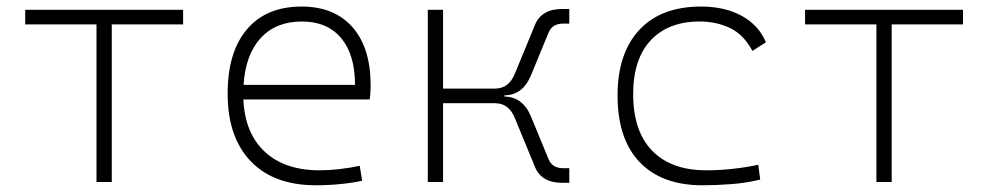

<svg xmlns="http://www.w3.org/2000/svg" viewBox="-20 -547 2970 577"><path d="M270 0V-473.6H55.7V-517.6H530.3V-473.6H315.9V0Z M929.2 9.8Q802.7 9.8 733.4 -62.5Q664.1 -134.8 664.1 -265.6Q664.1 -390.6 722.2 -459Q780.3 -527.3 886.2 -527.3Q984.9 -527.3 1039.3 -465.3Q1093.8 -403.3 1093.8 -291Q1093.8 -263.7 1090.8 -248H711.4Q715.8 -147 775.6 -91.1Q835.4 -35.2 940.9 -35.2Q968.3 -35.2 1000.5 -38.8Q1032.7 -42.5 1061 -48.8L1068.4 -3.9Q1040.5 2.4 1003.7 6.1Q966.8 9.8 929.2 9.8ZM887.2 -482.4Q809.1 -482.4 763.4 -432.6Q717.8 -382.8 711.9 -292H1046.9Q1046.9 -382.8 1005.1 -432.6Q963.4 -482.4 887.2 -482.4Z M1265.6 0V-517.6H1311.5V-280.8H1467.8Q1509.3 -280.8 1527.3 -325.7L1587.9 -472.7Q1607.4 -520 1669.9 -520H1690.9V-476.1H1672.4Q1640.1 -476.1 1628.9 -449.7L1575.7 -320.8Q1550.8 -260.7 1496.1 -260.7V-256.8Q1551.3 -255.9 1575.7 -196.8L1628.9 -67.9Q1640.1 -41.5 1672.4 -41.5H1690.9V2.4H1669.9Q1607.4 2.4 1587.9 -44.9L1527.3 -191.9Q1509.3 -236.8 1467.8 -236.8H1311.5V0Z M2090.8 9.8Q1968.8 9.8 1902.3 -59.8Q1835.9 -129.4 1835.9 -259.8Q1835.9 -386.7 1901.1 -457Q1966.3 -527.3 2086.9 -527.3Q2158.2 -527.3 2209.2 -499.3Q2260.3 -471.2 2281.7 -419.9L2241.2 -394Q2214.8 -443.4 2173.6 -462.9Q2132.3 -482.4 2083 -482.4Q1988.3 -482.4 1935.5 -425.8Q1882.8 -369.1 1882.8 -264.6Q1882.8 -152.8 1939.9 -94Q1997.1 -35.2 2102.5 -35.2Q2142.6 -35.2 2181.9 -39.6Q2221.2 -43.9 2258.8 -51.8L2264.6 -7.3Q2222.7 2.9 2178.2 6.3Q2133.8 9.8 2090.8 9.8Z M2613.8 0V-473.6H2399.4V-517.6H2874V-473.6H2659.7V0Z"/></svg>

Font: Caskaydia Cove ExtraLight
Style: Regular
Weight: 200
Monospace: yes
Designer: Aaron Bell
Foundry: Saja Typeworks
Version: Version 4.300; ttfautohint (v1.8.3)